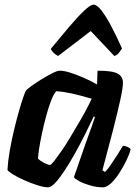

<svg xmlns="http://www.w3.org/2000/svg" viewBox="-20 -803 587 823"><path d="M186 0Q169 0 140.5 -9Q112 -18 83 -31Q54 -44 34 -56.5Q14 -69 12 -75Q14 -112 21.5 -155.5Q29 -199 39.5 -243Q50 -287 60.5 -324Q71 -361 79.5 -385.5Q88 -410 91 -414Q96 -421 115.5 -435Q135 -449 159.5 -464Q184 -479 205 -489.5Q226 -500 236 -500Q255 -500 281.5 -491.5Q308 -483 338 -470Q368 -457 396 -441L398 -500Q462 -500 484.5 -487.5Q507 -475 507 -448Q507 -427 496 -376.5Q485 -326 465.5 -249.5Q446 -173 419 -73L430 -66Q441 -76 454.5 -96Q468 -116 482.5 -138.5Q497 -161 507 -178Q516 -178 527 -173Q538 -168 540 -163Q535 -142 521.5 -114.5Q508 -87 491 -60.5Q474 -34 455.5 -17Q437 0 421 0Q395 0 367 -8Q339 -16 319.5 -26.5Q300 -37 297 -44L347 -188Q354 -207 359.5 -223Q365 -239 372 -257.5Q379 -276 387 -301L382 -304Q366 -270 345.5 -229Q325 -188 302.5 -147.5Q280 -107 258 -73.5Q236 -40 217.5 -20Q199 0 186 0ZM194 -96Q199 -96 211.5 -112Q224 -128 242 -153.5Q260 -179 279 -211Q298 -243 317 -275Q336 -307 350.5 -334.5Q365 -362 373 -380Q321 -395 286.5 -402.5Q252 -410 221 -412Q210 -400 199 -371.5Q188 -343 178 -306Q168 -269 160 -231.5Q152 -194 147.5 -164.5Q143 -135 143 -123Q153 -113 169.5 -104.5Q186 -96 194 -96ZM229 -563Q219 -568 209.5 -577Q200 -586 198 -594Q241 -646 277 -688.5Q313 -731 340.5 -757Q368 -783 381 -783Q396 -783 415.5 -757.5Q435 -732 457.5 -689.5Q480 -647 503 -595Q497 -587 490 -577Q483 -567 470 -563L369 -670Z"/></svg>

Font: Texturina 12pt ExtraBold
Style: Italic
Weight: 800
Italic angle: -11°
Designer: Guillermo Torres Carreño
Foundry: Omnibus-Type
Version: Version 1.002